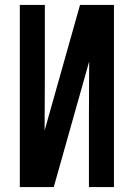

<svg xmlns="http://www.w3.org/2000/svg" viewBox="-20 -755 540 775"><path d="M60 0V-735H161V-441Q161 -388 160.5 -334.5Q160 -281 160 -228L303 -735H440V0H339V-294Q339 -347 339.5 -400.5Q340 -454 340 -507L197 0Z"/></svg>

Font: Iosevka Term Semibold
Style: Regular
Weight: 600
Monospace: yes
Designer: Belleve Invis
Foundry: Belleve Invis
Version: Version 31.4.0